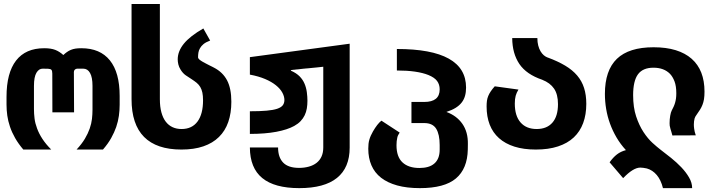

<svg xmlns="http://www.w3.org/2000/svg" viewBox="-20 -761 3652 977"><path d="M98.6 0Q73.7 -29.3 57.1 -58.3Q40.5 -87.4 30.8 -116.2Q21 -145 17.1 -172.9Q13.2 -200.7 13.2 -228.5V-268.1Q13.2 -390.1 61.8 -452.9Q110.4 -515.6 205.1 -515.6Q239.3 -515.6 261.2 -507.1Q283.2 -498.5 302.2 -481Q311.5 -489.7 320.8 -496.3Q330.1 -502.9 340.8 -507.3Q351.6 -511.7 364.3 -513.7Q377 -515.6 394 -515.6Q489.3 -515.6 539.1 -453.9Q588.9 -392.1 588.9 -272.9V-228.5Q588.9 -200.2 585 -171.9Q581.1 -143.6 571.3 -114.7Q562 -87.9 545.9 -58.8Q529.8 -29.8 503.9 0H369.6Q396 -28.3 411.9 -54.9Q427.7 -81.5 436.5 -106.9Q445.3 -132.3 448 -156Q450.7 -179.7 450.7 -203.1V-323.7Q450.7 -367.7 438.2 -389.6Q425.8 -411.6 403.8 -411.6H373Q365.7 -411.6 360.4 -406.2Q355 -400.9 356 -386.7L356.9 -189.5H246.6L246.1 -386.7Q246.1 -400.9 241.5 -405.8Q236.8 -410.6 224.6 -411.1L197.8 -411.6Q178.2 -412.1 165.5 -390.9Q152.8 -369.6 152.8 -323.7V-206.1Q152.8 -182.6 155.8 -158.2Q158.7 -133.8 168.5 -107.9Q178.2 -81.1 195.8 -54.2Q213.4 -27.3 240.7 0H98.6Z M903.3 0Q776.9 0 713.1 -64.2Q649.4 -128.4 649.4 -256.3V-740.7H793.5V-256.3Q793.5 -217.8 801.3 -189.2Q809.1 -160.6 823.5 -141.8Q837.9 -123 858.2 -113.8Q878.4 -104.5 903.8 -104.5Q957 -104.5 985.1 -142.6Q1013.2 -180.7 1013.2 -250.5Q1013.2 -273.4 1009.8 -289.6Q1006.3 -305.7 999.3 -317.9Q992.2 -330.1 981 -339.4Q969.7 -348.6 954.6 -358.4Q939.9 -367.7 925 -377.9Q910.2 -388.2 898.9 -406.7Q890.6 -419.9 887.5 -433.1Q884.3 -446.3 884.3 -459Q884.3 -500 915.5 -538.6Q946.8 -577.1 1014.6 -616.2L1049.3 -554.7Q1027.3 -546.4 1015.6 -536.6Q1003.9 -526.9 997.6 -515.6Q991.2 -504.4 989.5 -492.7Q987.8 -481 987.8 -469.7Q987.8 -463.9 994.6 -458Q1001.5 -452.1 1012.7 -445.8Q1020 -441.9 1028.6 -437.3Q1037.1 -432.6 1045.2 -428.7Q1053.2 -424.8 1059.6 -421.6Q1065.9 -418.5 1068.4 -417Q1113.3 -394 1135.3 -352.5Q1157.2 -311 1157.2 -243.2Q1157.2 -185.5 1141.6 -140.4Q1126 -95.2 1094.2 -64Q1062.5 -32.7 1014.9 -16.4Q967.3 0 903.3 0Z M1502.9 196.3Q1377 196.3 1314.5 145Q1252 93.8 1251.5 -10.7H1395Q1395 39.6 1420.9 66.4Q1446.8 93.3 1502 93.3Q1528.3 93.3 1551.5 86.9Q1574.7 80.6 1591.3 67.4Q1607.4 54.7 1616.2 35.2Q1625 15.6 1625 -10.7V-421.4Q1609.4 -419.4 1594 -418Q1578.6 -416.5 1563 -415Q1555.7 -414.1 1549.8 -413.6Q1543.9 -413.1 1537.1 -412.6Q1530.3 -412.1 1521.7 -411.1Q1513.2 -410.2 1501 -408.7Q1497.6 -408.2 1495.1 -408Q1492.7 -407.7 1490.2 -407.7Q1487.8 -407.2 1485.6 -407.2Q1483.4 -407.2 1481.4 -406.7Q1478.5 -406.2 1477.5 -406.2Q1476.6 -406.2 1476.3 -406.2Q1476.1 -406.2 1475.3 -406.2Q1474.6 -406.2 1472.2 -405.8L1460.4 -404.3V-401.4Q1488.8 -388.7 1504.9 -372.1Q1521 -355.5 1529.3 -335.9Q1538.1 -315.9 1541.3 -292Q1544.4 -268.1 1544.4 -248.5Q1544.4 -228 1541.3 -209.2Q1538.1 -190.4 1530.3 -174.3Q1522.5 -158.2 1509.5 -144.5Q1496.6 -130.9 1477.1 -120.1Q1442.9 -101.1 1386 -90.3Q1329.1 -79.6 1251.5 -79.6V-194.8Q1302.7 -194.8 1336.4 -197.8Q1370.1 -200.7 1390.4 -207.5Q1410.6 -214.4 1418.9 -225.3Q1427.2 -236.3 1427.2 -252Q1427.2 -270.5 1416.5 -290Q1405.8 -309.6 1384 -327.1Q1362.3 -344.7 1329.1 -358.9Q1295.9 -373 1251.5 -381.3V-470.2L1759.3 -538.6V-9.8Q1759.3 92.3 1694.8 144.3Q1630.4 196.3 1502.9 196.3Z M2116.7 196.3Q2050.3 196.3 2001 182.6Q1951.7 168.9 1918.9 143.3Q1886.2 117.7 1870.1 80.3Q1854 43 1854 -4.4Q1854 -17.6 1855.2 -28.8Q1856.4 -40 1859.4 -50.3Q1862.3 -60.5 1866.9 -70.8Q1871.6 -81.1 1877.9 -92.3Q1888.7 -110.8 1899.4 -124.8Q1910.2 -138.7 1920.9 -147L2013.7 -86.4Q2009.3 -79.6 2006.1 -73.5Q2002.9 -67.4 2001.5 -60.1Q1997.6 -43.5 1997.6 -22Q1997.6 37.1 2028.1 65.4Q2058.6 93.8 2114.3 93.8Q2138.2 93.8 2157.2 88.4Q2176.3 83 2189.9 71.3Q2203.1 60.1 2210.2 42.5Q2217.3 24.9 2217.3 0V-22.9Q2217.3 -77.1 2199.5 -106Q2181.6 -134.8 2138.7 -134.8H2073.7V-242.2H2138.7Q2217.3 -242.2 2217.3 -306.2Q2217.3 -331.1 2204.1 -348.9Q2190.9 -366.7 2159.7 -379.4Q2131.8 -390.6 2091.6 -396.5Q2051.3 -402.3 1999.5 -402.3V-511.7Q2351.6 -511.7 2351.6 -315.4Q2351.6 -292 2346.2 -272.9Q2340.8 -253.9 2328.9 -238.8Q2316.9 -223.6 2297.9 -211.9Q2278.8 -200.2 2251.5 -191.4Q2303.7 -172.4 2332.8 -130.9Q2361.8 -89.4 2360.8 -28.3L2360.4 0Q2358.4 97.7 2300 147Q2241.7 196.3 2116.7 196.3Z M2706.5 0Q2644.5 0 2597.7 -14.9Q2550.8 -29.8 2519.3 -57.9Q2487.8 -85.9 2471.9 -126.7Q2456.1 -167.5 2456.1 -219.2Q2456.1 -235.4 2457.8 -248Q2459.5 -260.7 2464.4 -272.5Q2469.2 -284.2 2477.1 -295.9Q2484.9 -307.6 2497.6 -321.8L2618.2 -305.2Q2608.4 -289.6 2604 -273.4Q2599.6 -257.3 2599.6 -233.9Q2599.6 -171.4 2628.9 -137.9Q2658.2 -104.5 2710.9 -104.5Q2762.7 -104.5 2791 -137Q2819.3 -169.4 2819.3 -231Q2819.3 -280.8 2799.3 -310.1Q2779.3 -339.4 2739.3 -355H2739.7Q2658.7 -382.3 2622.8 -435.5Q2586.9 -488.8 2586.4 -567.4H2714.4Q2714.4 -545.9 2718.8 -529.3Q2723.1 -512.7 2730.5 -500.2Q2737.8 -487.8 2747.3 -479.7Q2756.8 -471.7 2767.6 -467.8L2767.1 -468.3Q2818.8 -449.2 2856 -427Q2893.1 -404.8 2917 -376.7Q2940.9 -348.6 2952.1 -313.2Q2963.4 -277.8 2963.4 -232.4Q2963.4 -178.2 2947.5 -135Q2931.6 -91.8 2899.7 -61.8Q2867.7 -31.7 2819.3 -15.9Q2771 0 2706.5 0Z M3353.5 196.3Q3343.3 154.8 3322 129.6Q3300.8 104.5 3271.5 96.2Q3262.2 94.2 3253.4 93Q3244.6 91.8 3238.3 91.8Q3202.1 91.8 3150.9 145.5L3082 64.9Q3099.6 40 3119.1 24.9Q3138.7 9.8 3165 2.9Q3137.2 -27.3 3117.2 -61.5Q3097.2 -95.7 3084 -132.1Q3070.8 -168.5 3064.5 -206.5Q3058.1 -244.6 3058.1 -283.2Q3058.1 -402.8 3119.1 -461.7Q3180.2 -520.5 3305.7 -520.5Q3370.1 -520.5 3418.5 -505.6Q3466.8 -490.7 3499.5 -461.9Q3532.2 -433.1 3548.6 -391.1Q3564.9 -349.1 3564.9 -294.9Q3564.9 -272.5 3562.3 -256.3Q3559.6 -240.2 3554.4 -227.3Q3549.3 -214.4 3542.2 -203.1Q3535.2 -191.9 3526.4 -179.7Q3521 -171.9 3518.6 -168Q3516.1 -164.1 3514.6 -158.7Q3512.7 -152.3 3511.7 -144Q3510.7 -135.7 3510.7 -127.9Q3510.7 -123.5 3511 -117.7Q3511.2 -111.8 3512.2 -106.4Q3513.2 -98.1 3515.1 -90.3Q3517.1 -82.5 3520.5 -72.3L3401.4 -71.8Q3398.9 -81.5 3396.5 -89.4Q3394 -97.2 3391.6 -105.5Q3388.7 -115.7 3387.9 -121.3Q3387.2 -127 3387.2 -133.8Q3387.2 -154.3 3390.4 -172.1Q3393.6 -189.9 3397.9 -198.2Q3403.3 -208.5 3407.7 -218Q3412.1 -227.5 3415 -237.5Q3418 -247.6 3419.7 -259.3Q3421.4 -271 3421.4 -286.1Q3421.4 -322.8 3412.4 -346.7Q3403.3 -370.6 3389.2 -385.3Q3358.4 -416.5 3305.2 -416.5Q3251 -416.5 3226.3 -382.8Q3201.7 -349.1 3201.7 -276.9Q3201.7 -214.8 3217 -168.7Q3232.4 -122.6 3254.4 -89.1Q3276.4 -55.7 3300 -34.2Q3323.7 -12.7 3340.3 0Q3366.2 19.5 3394.8 42.5Q3423.3 65.4 3447 90.3Q3470.7 115.2 3486.3 142.1Q3502 168.9 3502 196.3H3353.5Z"/></svg>

Font: Hack
Style: Bold
Weight: 700
Monospace: yes
Designer: Christopher Simpkins
Foundry: Christopher Simpkins
Version: Version 2.017